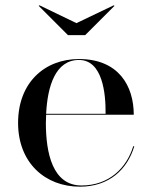

<svg xmlns="http://www.w3.org/2000/svg" viewBox="-20 -692 566 722"><path d="M267.5 -605 128.5 -672 125.5 -670 235.5 -560H300.5L410.5 -670L407.5 -672ZM485 -142H481C456 -60 389.5 5.5 286.5 5.5C178 5.5 152.5 -116 152.5 -230C152.5 -240 153 -250 153.5 -260.5H483C483 -369.5 425.5 -470 277 -470C146.5 -470 48 -380 48 -230C48 -80 149.5 10 280.5 10C391 10 459 -55.5 485 -142ZM277 -466.5C365.5 -466.5 378 -341 377 -264H153.5C158.5 -367 188 -466.5 277 -466.5Z"/></svg>

Font: Bodoni* 48pt
Style: Regular
Weight: 400
Version: Version 2.3